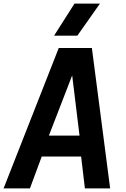

<svg xmlns="http://www.w3.org/2000/svg" viewBox="-51 -1052 702 1072"><path d="M507 -853ZM381 -853H251L365 -1032H507ZM564 0H423L402 -178H182L116 0H-31L277 -784H462ZM393 -295 352 -631 222 -295Z"/></svg>

Font: Tanohe Sans SemiBold
Style: Italic
Weight: 600
Designer: Village Type and Design LLC & Cristiano Sobral
Foundry: Cooper Hewitt Smithsonian Design Museum
Version: Version 1.00;September 29, 2021;FontCreator 13.0.0.2655 64-b